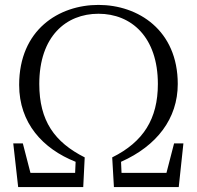

<svg xmlns="http://www.w3.org/2000/svg" viewBox="-20 -762 802 782"><path d="M54 0H319L325 -121C202 -183 140 -270 140 -420C140 -614 249 -706 381 -706C515 -706 623 -611 623 -420C623 -278 564 -184 437 -121L444 0H708L727 -178H689L658 -58H475L473 -103C619 -168 704 -279 704 -420C704 -639 543 -742 381 -742C220 -742 58 -641 58 -416C58 -261 154 -156 288 -103L286 -58H104L73 -178H34Z"/></svg>

Font: Noto Serif KR Light
Style: Regular
Weight: 300
Designer: Ryoko NISHIZUKA 西塚涼子 (kana & ideographs); Frank Grießhammer (Latin, Greek & Cyrillic); Wenlong ZHANG 张文龙 (bopomofo); San
Foundry: Adobe
Version: Version 2.001;hotconv 1.1.0;makeotfexe 2.6.0